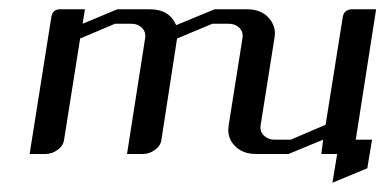

<svg xmlns="http://www.w3.org/2000/svg" viewBox="-20 -332 833 414"><path d="M43.9 0 90.8 -295.9Q93.8 -312 109.9 -312H163.1L158.2 -280.8L232.9 -312H303.2Q345.2 -312 359.9 -277.8L442.9 -312H513.2Q542.5 -312 559.1 -293.9Q572.8 -278.8 572.8 -259.3Q572.8 -256.8 571.8 -250L542 -62Q540 -48.8 548.8 -40Q558.1 -30.8 571.8 -30.8H606.9L682.1 -63L719.2 -295.9Q722.2 -312 740.2 -312H791L747.1 -30.8H782.2L772 30.8L696.8 62L707 0H672.9L676.8 -30.8L602.1 0H532.2Q502.4 0 485.8 -18.1Q472.2 -32.2 472.2 -52.2Q472.2 -55.2 473.1 -62L502.9 -250Q504.9 -263.2 496.1 -272Q487.3 -280.8 473.1 -280.8H438L361.8 -249L328.1 -30.8Q326.2 -17.1 314 -8.8Q302.2 0 288.1 0H253.9L293 -250Q294.9 -263.2 286.1 -272Q277.3 -280.8 263.2 -280.8H228L152.8 -249L118.2 -30.8Q116.2 -17.1 104 -8.8Q92.3 0 78.1 0Z"/></svg>

Font: Hhenum
Style: Italic
Weight: 400
Designer: T. Christopher White
Version: Version 1.0